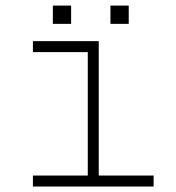

<svg xmlns="http://www.w3.org/2000/svg" viewBox="-20 -680 640 700"><path d="M300 -40V-490H100V-530H340V-40H540V0H100V-40ZM239.3 -659.6V-593H172.7V-659.6ZM449.3 -659.6V-593H382.7V-659.6Z"/></svg>

Font: Fliege Mono Thin
Style: Regular
Weight: 100
Version: Version 0.020;Glyphs 3.3 (3306)